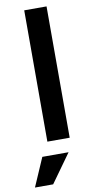

<svg xmlns="http://www.w3.org/2000/svg" viewBox="-148 -741 487 1008"><g transform="rotate(-10 95.0 -237.0)"><path d="M59 -700H178V0H59ZM19 74H159L50 226H-47Z"/></g></svg>

Font: Haskoy Bold
Style: Regular
Weight: 700
Designer: Ertekin Erdin
Foundry: Ertekin Erdin
Version: Version 1.500; ttfautohint (v1.8.3)